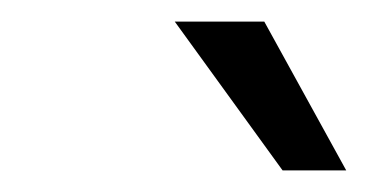

<svg xmlns="http://www.w3.org/2000/svg" viewBox="-20 -789 341 178"><path d="M242 -631 142 -769H225L301 -631Z"/></svg>

Font: Exo Thin Medium
Style: Italic
Weight: 500
Italic angle: -9°
Version: Version 2.000